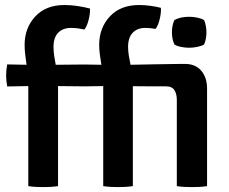

<svg xmlns="http://www.w3.org/2000/svg" viewBox="-20 -760 936 784"><path d="M825.5 0Q809.5 2.5 794.2 3.2Q779 4 763.5 4Q748.5 4 733.2 3.2Q718 2.5 702 0V-352.5Q702 -376.5 692.2 -392Q682.5 -407.5 657 -407.5H584.5Q569 -407.5 553.5 -407.8Q538 -408 522.5 -408V0Q505 2.5 490.5 3.2Q476 4 462 4Q448 4 433 3.2Q418 2.5 401.5 0V-408.5L332 -407.5H314L217 -408.5V0Q199.5 2.5 185 3.2Q170.5 4 156.5 4Q142.5 4 127.5 3.2Q112.5 2.5 95.5 0V-408.5L9.5 -407Q5 -430 5 -452.5Q5 -474 9.5 -497L88.5 -495.5Q85.5 -516 83 -536.5Q80.5 -557 80.5 -576.5Q80.5 -646 124 -692.8Q167.5 -739.5 242.5 -739.5Q271 -739.5 298.2 -735.2Q325.5 -731 347.5 -725Q348.5 -705 341.8 -678.5Q335 -652 324.5 -639.5Q313.5 -642 299.5 -644Q285.5 -646 270 -646Q236.5 -646 217.5 -626.2Q198.5 -606.5 198.5 -568.5Q198.5 -551 201.2 -532.8Q204 -514.5 207.5 -495.5L314 -496.5H332L394 -495.5Q390.5 -516 387.8 -536.5Q385 -557 385 -576.5Q385 -646 428.5 -692.8Q472 -739.5 547.5 -739.5Q570.5 -739.5 594.5 -736.2Q618.5 -733 637 -728Q638.5 -708.5 632 -681.5Q625.5 -654.5 615 -642Q592.5 -646 573.5 -646Q540.5 -646 521.8 -626.2Q503 -606.5 503 -568.5Q503 -551.5 506 -533Q509 -514.5 513 -495.5Q564 -496.5 615.2 -497.5Q666.5 -498.5 718 -499H735.5Q778 -499 801.8 -471.2Q825.5 -443.5 825.5 -398ZM682 -628Q682 -655.5 692 -678Q716 -691.5 752.5 -691.5Q768.5 -691.5 786.5 -687.8Q804.5 -684 813.5 -678Q818 -667.5 820.5 -653.8Q823 -640 823 -628Q823 -601 813.5 -578.5Q804.5 -572.5 786.5 -568.8Q768.5 -565 752.5 -565Q736 -565 718.8 -568.5Q701.5 -572 692 -578.5Q682 -601 682 -628Z"/></svg>

Font: Signika Negative SemiBold
Style: Regular
Weight: 600
Designer: Anna Giedryś
Foundry: Anna Giedryś
Version: Version 2.000; ttfautohint (v1.8.3) -l 8 -r 50 -G 200 -x 9 -